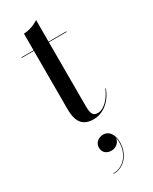

<svg xmlns="http://www.w3.org/2000/svg" viewBox="-228 -642 794 998"><g transform="rotate(-30 169.0 -143.0)"><path d="M322 -100.5 319 -101.5C299 -53.5 260.5 -10.5 223 -10.5C196 -10.5 185 -23.5 185 -73.5V-456.5H292V-460H185V-590C165 -575 125 -560 95 -560V-460H22.5V-456.5H95V-111C95 -56 104.5 7 186.5 7C247.5 7 298 -37 322 -100.5ZM136 147.5C136 173.5 152 194.5 186.5 194.5C216.5 194.5 237.5 171 238.5 148.5C254.5 219.5 212.5 301.5 134.5 301.5V304.5C206.5 304.5 245.5 239.5 245.5 179C245.5 128.5 221 100 189.5 100C159 100 136 121 136 147.5Z"/></g></svg>

Font: Bodoni* 48pt
Style: Regular
Weight: 400
Version: Version 2.3